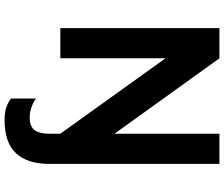

<svg xmlns="http://www.w3.org/2000/svg" viewBox="-90 -646 980 840"><g transform="rotate(90 400.0 -226.0)"><path d="M697 -696V49Q697 143 651 193.5Q605 244 504 244Q478 244 456.5 238.5Q435 233 411 216V107Q452 134 494 134Q533 134 549 113Q565 92 565 49V0L235 -460V0H103V-696H235L565 -237V-696Z"/></g></svg>

Font: AmikoBold
Style: Bold
Weight: 700
Designer: Pablo Impallari, Rodrigo Fuenzalida, Andres Torresi
Foundry: Impallari Type
Version: Version 1.000; ttfautohint (v1.3)